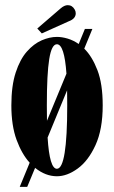

<svg xmlns="http://www.w3.org/2000/svg" viewBox="-20 -672 443 744"><path d="M56.5 52 95 -41.5Q64.5 -75 44.2 -130.2Q24 -185.5 24 -263.5Q24 -339.5 40.8 -390.8Q57.5 -442 84.2 -472.2Q111 -502.5 141.8 -515.8Q172.5 -529 200.5 -529Q220 -529 242 -522.5Q264 -516 285 -501.5L309 -560H338L306.5 -483.5Q337 -453.5 357.5 -400.2Q378 -347 378 -263.5Q378 -170.5 350 -109.5Q322 -48.5 281 -18.8Q240 11 200.5 11Q156.5 11 116 -21.5L85.5 52ZM161.5 -263.5Q161.5 -231.5 162 -204L237.5 -386.5Q229.5 -500.5 200.5 -500.5Q180 -500.5 170.8 -443.2Q161.5 -386 161.5 -263.5ZM200.5 -18Q240.5 -18 240.5 -263.5Q240.5 -295 240 -322L164.5 -139Q172 -18 200.5 -18ZM142 -542.5 124.5 -561.5 215 -639.5Q229.5 -652 242.5 -652Q260 -652 269.5 -635Q273.5 -628 273.5 -620.5Q273.5 -599.5 246.5 -589.5Z"/></svg>

Font: Imbue 50pt ExtraBold
Style: Regular
Weight: 800
Designer: Tyler Finck
Foundry: Etcetera Type Company
Version: Version 1.102; ttfautohint (v1.8.3)